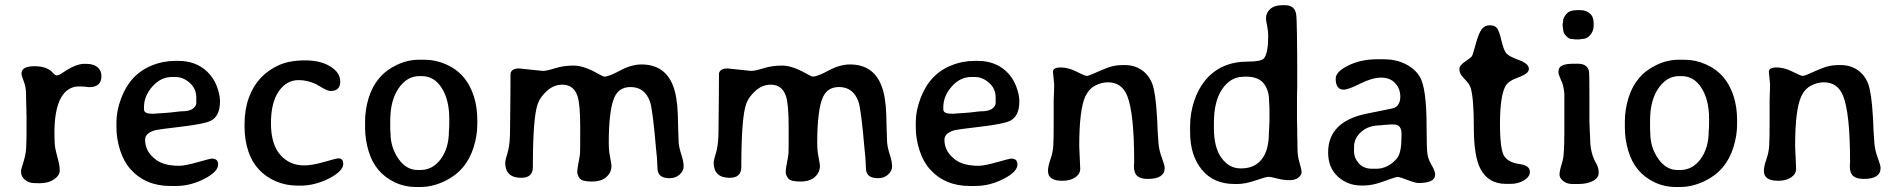

<svg xmlns="http://www.w3.org/2000/svg" viewBox="-20 -726 7474 756"><path d="M291 -385.7Q245.1 -385.7 219.7 -340.1Q194.3 -294.4 194.3 -200.7Q194.3 -159.2 197.8 -141.8Q201.2 -124.5 208.3 -98.9Q215.3 -73.2 215.3 -54.4Q215.3 -35.6 192.9 -20Q170.4 -4.4 134.3 -4.4L126 -4.9H117.2Q93.8 -4.9 78.4 -18.1Q63 -31.2 63 -47.9V-55.7Q63 -59.1 72.3 -87.9Q81.5 -116.7 83 -143.6Q84.5 -170.4 84.5 -215.8V-270L84 -278.8Q84 -287.6 84 -296.4L83 -322.8Q82.5 -331.5 82.5 -357.2Q82.5 -382.8 73.5 -406Q64.5 -429.2 64.5 -436Q64.5 -465.3 115.7 -465.3Q167 -465.3 189.9 -437.5Q196.8 -429.2 204.3 -429.2Q211.9 -429.2 229.5 -441.4Q278.3 -474.6 311.5 -474.6H319.3Q348.6 -474.6 364 -461.4Q379.4 -448.2 379.4 -426.3Q379.4 -382.8 331.1 -382.8Q312 -385.7 291 -385.7Z M692.4 -287.6Q725.6 -287.6 739.3 -297.9Q752.9 -308.1 752.9 -321.3V-341.8Q752.9 -377 727.1 -399.9Q701.2 -422.9 670.4 -422.9H657.7Q613.3 -422.9 580.1 -385.5Q546.9 -348.1 546.9 -303.7V-295.4Q546.9 -278.3 578.1 -278.3H589.4L592.3 -278.8L628.9 -281.2L653.3 -283.2L669.9 -285.2Q674.3 -285.6 681.9 -286.6Q689.5 -287.6 692.4 -287.6ZM672.4 6.3H650.9Q553.2 6.3 494.1 -59.6Q467.8 -88.9 453.1 -134Q438.5 -179.2 438.5 -223.6V-245.6Q438.5 -290 457 -338.9Q492.7 -434.1 578.1 -468.3Q622.1 -486.3 671.4 -486.3H682.1Q750.5 -486.3 794.9 -444.8Q820.3 -420.9 833.3 -387.5Q846.2 -354 846.2 -327.1Q846.2 -268.1 809.1 -250Q783.7 -237.8 693.1 -227.1Q602.5 -216.3 593.8 -213.9Q551.3 -203.1 551.3 -175.8Q551.3 -128.4 594.7 -96.7Q626.5 -73.2 685.5 -73.2Q708 -73.2 758.3 -87.4Q808.6 -101.6 813.5 -101.6Q838.9 -101.6 838.9 -78.6Q838.9 -49.8 784.4 -21.7Q730 6.3 672.4 6.3Z M1162.6 4.9H1151.9Q1105 4.9 1064.9 -12.7Q986.3 -47.4 958.5 -128.4Q942.9 -174.3 942.9 -226.1V-237.3Q942.9 -294.9 960 -341.8Q992.7 -431.6 1079.6 -470.2Q1121.1 -488.3 1181.6 -488.3Q1242.2 -488.3 1281 -464.1Q1319.8 -439.9 1319.8 -405.3Q1319.8 -367.7 1281.7 -367.7Q1270.5 -367.7 1249 -380.4Q1227.5 -393.1 1224.6 -394.5Q1190.4 -410.6 1155.8 -410.6Q1108.4 -410.6 1077.6 -366.5Q1046.9 -322.3 1046.9 -240.5Q1046.9 -158.7 1083.3 -116.7Q1119.6 -74.7 1177.7 -74.7Q1209 -74.7 1257.1 -88.6Q1305.2 -102.5 1312 -102.5Q1331.5 -102.5 1331.5 -81.1Q1331.5 -52.2 1276.1 -23.7Q1220.7 4.9 1162.6 4.9Z M1625 -56.6H1634.8Q1684.1 -56.6 1715.8 -100.1Q1747.6 -143.6 1747.6 -210L1748.5 -220.7L1749 -237.3V-259.3Q1749 -332 1719.5 -379.2Q1689.9 -426.3 1640.6 -426.3H1630.9Q1582.5 -426.3 1549.6 -378.4Q1516.6 -330.6 1516.6 -251.5V-218.3Q1517.6 -206.5 1517.6 -202.1Q1517.6 -146.5 1548.3 -101.6Q1579.1 -56.6 1625 -56.6ZM1859.4 -252.4V-236.3Q1859.4 -192.9 1845.2 -147Q1816.4 -53.7 1731.9 -13.2Q1683.1 10.3 1635.3 10.3H1618.7Q1573.2 10.3 1534.2 -8.3Q1456.5 -45.4 1431.2 -131.3Q1417.5 -176.8 1417.5 -223.6V-248.5Q1417.5 -294.4 1431.6 -340.3Q1459.5 -431.2 1542 -470.2Q1584.5 -490.7 1628.9 -490.7H1653.3Q1695.3 -490.7 1736.3 -472.7Q1818.4 -436.5 1846.7 -343.8Q1859.4 -302.7 1859.4 -252.4Z M2078.1 -67.9Q2078.1 -25.9 2032.2 -25.9Q1969.2 -25.9 1969.2 -86.4L1972.2 -103L1977.1 -119.1L1981.4 -135.7Q1988.3 -166 1988.3 -212.4L1989.7 -349.1Q1989.7 -434.6 1990.2 -437Q1994.6 -456.5 2023.9 -456.5L2116.7 -446.8Q2132.3 -446.8 2165.8 -457.3Q2199.2 -467.8 2238.8 -467.8Q2278.3 -467.8 2333.5 -436.5Q2355.5 -424.3 2359.4 -424.3Q2377.4 -424.3 2421.4 -448.2Q2465.8 -472.2 2505.9 -472.2Q2596.7 -472.2 2629.4 -390.1Q2646.5 -347.7 2648.9 -274.4L2649.9 -233.4Q2650.9 -186.5 2652.1 -166.5Q2653.3 -146.5 2662.6 -117.9Q2671.9 -89.4 2671.9 -71.3Q2671.9 -53.2 2656.2 -38.8Q2640.6 -24.4 2616.7 -24.4Q2576.7 -24.4 2570.3 -51.3Q2568.8 -56.6 2568.1 -76.4Q2567.4 -96.2 2566.9 -103L2563.5 -136.7Q2549.8 -297.9 2539.1 -326.2Q2518.6 -383.3 2462.9 -383.3Q2418 -383.3 2399.9 -344.2Q2377 -294.9 2377 -161.1Q2377 -141.6 2379.4 -124L2382.3 -106.9Q2387.7 -78.6 2387.7 -73.2Q2387.7 -47.4 2367.9 -29.3Q2348.1 -11.2 2310.1 -11.2Q2272 -11.2 2262.5 -23.9Q2252.9 -36.6 2252.9 -48.8Q2252.9 -61 2258.1 -86.7Q2263.2 -112.3 2263.9 -122.8Q2264.6 -133.3 2264.6 -224.4Q2264.6 -315.4 2253.9 -347.7Q2238.8 -392.6 2194.3 -392.6Q2161.1 -392.6 2134.3 -368.7Q2107.4 -344.7 2097.7 -317.9Q2078.1 -265.1 2078.1 -67.9Z M2898.9 -67.9Q2898.9 -25.9 2853 -25.9Q2790 -25.9 2790 -86.4L2793 -103L2797.9 -119.1L2802.2 -135.7Q2809.1 -166 2809.1 -212.4L2810.5 -349.1Q2810.5 -434.6 2811 -437Q2815.4 -456.5 2844.7 -456.5L2937.5 -446.8Q2953.1 -446.8 2986.6 -457.3Q3020 -467.8 3059.6 -467.8Q3099.1 -467.8 3154.3 -436.5Q3176.3 -424.3 3180.2 -424.3Q3198.2 -424.3 3242.2 -448.2Q3286.6 -472.2 3326.7 -472.2Q3417.5 -472.2 3450.2 -390.1Q3467.3 -347.7 3469.7 -274.4L3470.7 -233.4Q3471.7 -186.5 3472.9 -166.5Q3474.1 -146.5 3483.4 -117.9Q3492.7 -89.4 3492.7 -71.3Q3492.7 -53.2 3477.1 -38.8Q3461.4 -24.4 3437.5 -24.4Q3397.5 -24.4 3391.1 -51.3Q3389.6 -56.6 3388.9 -76.4Q3388.2 -96.2 3387.7 -103L3384.3 -136.7Q3370.6 -297.9 3359.9 -326.2Q3339.4 -383.3 3283.7 -383.3Q3238.8 -383.3 3220.7 -344.2Q3197.8 -294.9 3197.8 -161.1Q3197.8 -141.6 3200.2 -124L3203.1 -106.9Q3208.5 -78.6 3208.5 -73.2Q3208.5 -47.4 3188.7 -29.3Q3168.9 -11.2 3130.9 -11.2Q3092.8 -11.2 3083.3 -23.9Q3073.7 -36.6 3073.7 -48.8Q3073.7 -61 3078.9 -86.7Q3084 -112.3 3084.7 -122.8Q3085.4 -133.3 3085.4 -224.4Q3085.4 -315.4 3074.7 -347.7Q3059.6 -392.6 3015.1 -392.6Q2981.9 -392.6 2955.1 -368.7Q2928.2 -344.7 2918.5 -317.9Q2898.9 -265.1 2898.9 -67.9Z M3839.8 -287.6Q3873 -287.6 3886.7 -297.9Q3900.4 -308.1 3900.4 -321.3V-341.8Q3900.4 -377 3874.5 -399.9Q3848.6 -422.9 3817.9 -422.9H3805.2Q3760.7 -422.9 3727.5 -385.5Q3694.3 -348.1 3694.3 -303.7V-295.4Q3694.3 -278.3 3725.6 -278.3H3736.8L3739.7 -278.8L3776.4 -281.2L3800.8 -283.2L3817.4 -285.2Q3821.8 -285.6 3829.3 -286.6Q3836.9 -287.6 3839.8 -287.6ZM3819.8 6.3H3798.3Q3700.7 6.3 3641.6 -59.6Q3615.2 -88.9 3600.6 -134Q3585.9 -179.2 3585.9 -223.6V-245.6Q3585.9 -290 3604.5 -338.9Q3640.1 -434.1 3725.6 -468.3Q3769.5 -486.3 3818.8 -486.3H3829.6Q3897.9 -486.3 3942.4 -444.8Q3967.8 -420.9 3980.7 -387.5Q3993.7 -354 3993.7 -327.1Q3993.7 -268.1 3956.5 -250Q3931.2 -237.8 3840.6 -227.1Q3750 -216.3 3741.2 -213.9Q3698.7 -203.1 3698.7 -175.8Q3698.7 -128.4 3742.2 -96.7Q3773.9 -73.2 3833 -73.2Q3855.5 -73.2 3905.8 -87.4Q3956.1 -101.6 3960.9 -101.6Q3986.3 -101.6 3986.3 -78.6Q3986.3 -49.8 3931.9 -21.7Q3877.4 6.3 3819.8 6.3Z M4164.1 -14.2Q4163.6 -14.2 4162.6 -14.2Q4106.4 -14.2 4106.4 -52.7Q4106.4 -71.3 4116.2 -98.6Q4126 -126 4127.4 -154.1Q4128.9 -182.1 4128.9 -240.2V-331.5L4129.9 -356.9Q4130.9 -382.3 4130.9 -393.1L4126 -443.4Q4126 -460.4 4156.5 -460.4Q4187 -460.4 4219.2 -443.8Q4251.5 -427.2 4259 -427.2Q4266.6 -427.2 4287.8 -437Q4309.1 -446.8 4338.1 -458.3Q4367.2 -469.7 4397.9 -469.7H4410.6Q4447.3 -469.7 4475.8 -450Q4504.4 -430.2 4517.3 -395.3Q4530.3 -360.4 4535.6 -267.1L4537.1 -240.2L4538.1 -213.4Q4539.6 -189.9 4541.5 -162.6Q4543.5 -135.3 4554.7 -105.2Q4565.9 -75.2 4565.9 -64.9Q4565.9 -21.5 4499.5 -21.5Q4471.2 -21.5 4458 -33Q4444.8 -44.4 4444.8 -71.8L4445.8 -89.8Q4445.8 -279.8 4418.5 -348.6Q4397 -401.9 4342.8 -401.9Q4316.9 -401.9 4292.2 -388.9Q4267.6 -376 4253.9 -347.2Q4229.5 -295.9 4229.5 -149.9L4233.4 -61.5Q4233.4 -40.5 4213.4 -27.3Q4193.4 -14.2 4164.1 -14.2Z M4977.1 -327.6Q4977.1 -370.6 4955.8 -397.5Q4934.6 -424.3 4885.7 -424.3H4881.3L4876.5 -423.8Q4825.7 -423.8 4792.7 -375.7Q4759.8 -327.6 4759.8 -243.2V-220.7Q4759.8 -145 4789.8 -104Q4819.8 -63 4863.8 -63H4868.2Q4919.4 -63 4947.8 -98.6Q4976.1 -134.3 4976.1 -200.7Q4977.1 -211.4 4977.1 -216.3L4978.5 -247.1V-302.7L4977.5 -317.9Q4977.1 -322.8 4977.1 -327.6ZM4892.6 -483.4Q4946.3 -483.4 4957 -496.6Q4973.6 -517.1 4973.6 -584Q4973.6 -604 4969.2 -625.2Q4964.8 -646.5 4964.8 -653.3Q4964.8 -675.3 4981.4 -690.4Q4998 -705.6 5029.8 -705.6H5039.1Q5077.6 -705.6 5083.5 -670.9Q5087.9 -646 5087.9 -397L5086.9 -338.4V-256.8L5087.9 -211.9Q5087.9 -200.7 5087.9 -189.5L5088.4 -178.7Q5088.9 -168 5088.9 -139.9Q5088.9 -111.8 5096.9 -85.2Q5105 -58.6 5105 -47.9Q5105 -37.1 5092.8 -26.9Q5080.6 -16.6 5056.9 -16.6Q5033.2 -16.6 5008.5 -23.2Q4983.9 -29.8 4974.6 -29.8Q4965.3 -29.8 4924.1 -15.6Q4882.8 -1.5 4852.1 -1.5H4841.3Q4758.3 -1.5 4712.2 -57.9Q4666 -114.3 4666 -205.6V-230.5Q4666 -278.3 4681.4 -326.4Q4696.8 -374.5 4726.1 -410.2Q4787.1 -483.4 4892.6 -483.4Z M5383.8 -61.5H5398.9Q5444.3 -61.5 5479 -100.6Q5498 -122.1 5498 -180.7L5498.5 -187V-199.2Q5498.5 -235.8 5468.3 -235.8H5452.6L5427.2 -233.9L5414.1 -232.4Q5369.1 -232.4 5340.3 -207.3Q5311.5 -182.1 5311.5 -147.5V-130.4Q5311.5 -104 5330.3 -82.8Q5349.1 -61.5 5383.8 -61.5ZM5630.9 -38.1Q5630.9 -5.4 5564.9 -5.4Q5553.2 -5.4 5522.2 -17.3Q5491.2 -29.3 5483.2 -29.3Q5475.1 -29.3 5430.2 -12.5Q5385.3 4.4 5351.1 4.4H5339.8Q5286.6 4.4 5248 -30.5Q5209.5 -65.4 5209.5 -126Q5209.5 -249 5365.2 -279.3Q5466.3 -299.3 5469.7 -300.8Q5493.7 -313 5493.7 -345Q5493.7 -377 5473.4 -398.7Q5453.1 -420.4 5418.2 -420.4Q5383.3 -420.4 5335.9 -396.7Q5288.6 -373 5271 -373Q5239.3 -373 5239.3 -416.5Q5239.3 -443.8 5289.3 -468.3Q5339.4 -492.7 5403.3 -492.7H5427.7Q5475.6 -492.7 5512.7 -474.6Q5549.8 -456.5 5569.3 -425.8Q5597.2 -382.3 5597.2 -227.1Q5597.2 -139.2 5600.8 -117.7Q5604.5 -96.2 5617.7 -74.5Q5630.9 -52.7 5630.9 -38.1Z M5928.2 -2H5909.7Q5839.4 -2 5808.6 -62.5Q5783.2 -111.8 5783.2 -224.6Q5783.2 -337.4 5771 -379.4Q5766.6 -395 5746.6 -415Q5726.6 -435.1 5726.6 -449.7V-456.1Q5726.6 -468.8 5749.5 -483.9Q5772.5 -499 5776.1 -505.6Q5779.8 -512.2 5790.8 -553Q5801.8 -593.8 5813.7 -610.1Q5825.7 -626.5 5845.9 -626.5Q5866.2 -626.5 5874.8 -614.7Q5883.3 -603 5891.8 -566.4Q5900.4 -529.8 5910.6 -516.8Q5920.9 -503.9 5960.4 -489.7Q6000 -475.6 6000 -454.6Q6000 -436 5958.7 -421.4Q5917.5 -406.7 5906.7 -385.3Q5886.2 -343.8 5886.2 -238.3Q5886.2 -132.8 5904.3 -109.1Q5922.4 -85.4 5963.1 -80.1Q6003.9 -74.7 6003.9 -49.3Q6003.9 -29.8 5980.7 -15.9Q5957.5 -2 5928.2 -2Z M6187.5 -686H6203.6Q6224.6 -686 6239.7 -673.3Q6254.9 -660.6 6254.9 -636.2V-624Q6254.9 -604 6241.7 -588.1Q6228.5 -572.3 6208 -572.3L6198.2 -570.8H6182.1Q6176.3 -572.3 6167.5 -572.3Q6158.7 -572.3 6146.7 -584.2Q6134.8 -596.2 6134.8 -610.8Q6133.8 -614.7 6133.8 -616.7L6132.8 -626.5V-628.9L6134.8 -644.5Q6134.8 -655.8 6147.5 -670.9Q6160.2 -686 6187.5 -686ZM6195.3 -1.5H6170.4Q6149.9 -1.5 6135.3 -13.2Q6120.6 -24.9 6120.6 -38.8Q6120.6 -52.7 6128.9 -79.1Q6137.2 -105.5 6137.2 -126L6138.2 -138.2L6139.2 -163.6V-183.6L6139.6 -196.8V-355.5Q6137.7 -381.8 6131.3 -399.9L6127 -409.2Q6116.7 -434.6 6116.7 -437V-446.8Q6116.7 -475.1 6175.3 -475.1H6192.9Q6228.5 -475.1 6236.3 -447.3Q6238.3 -439.9 6238.3 -361.8V-251L6239.3 -218.8L6241.2 -181.2Q6241.2 -123 6265.1 -82.5Q6274.9 -65.9 6274.9 -45.7Q6274.9 -25.4 6252 -13.4Q6229 -1.5 6195.3 -1.5Z M6585.4 -56.6H6595.2Q6644.5 -56.6 6676.3 -100.1Q6708 -143.6 6708 -210L6709 -220.7L6709.5 -237.3V-259.3Q6709.5 -332 6679.9 -379.2Q6650.4 -426.3 6601.1 -426.3H6591.3Q6543 -426.3 6510 -378.4Q6477.1 -330.6 6477.1 -251.5V-218.3Q6478 -206.5 6478 -202.1Q6478 -146.5 6508.8 -101.6Q6539.6 -56.6 6585.4 -56.6ZM6819.8 -252.4V-236.3Q6819.8 -192.9 6805.7 -147Q6776.9 -53.7 6692.4 -13.2Q6643.6 10.3 6595.7 10.3H6579.1Q6533.7 10.3 6494.6 -8.3Q6417 -45.4 6391.6 -131.3Q6377.9 -176.8 6377.9 -223.6V-248.5Q6377.9 -294.4 6392.1 -340.3Q6419.9 -431.2 6502.4 -470.2Q6544.9 -490.7 6589.4 -490.7H6613.8Q6655.8 -490.7 6696.8 -472.7Q6778.8 -436.5 6807.1 -343.8Q6819.8 -302.7 6819.8 -252.4Z M6982.9 -14.2Q6982.4 -14.2 6981.4 -14.2Q6925.3 -14.2 6925.3 -52.7Q6925.3 -71.3 6935.1 -98.6Q6944.8 -126 6946.3 -154.1Q6947.8 -182.1 6947.8 -240.2V-331.5L6948.7 -356.9Q6949.7 -382.3 6949.7 -393.1L6944.8 -443.4Q6944.8 -460.4 6975.3 -460.4Q7005.9 -460.4 7038.1 -443.8Q7070.3 -427.2 7077.9 -427.2Q7085.4 -427.2 7106.7 -437Q7127.9 -446.8 7157 -458.3Q7186 -469.7 7216.8 -469.7H7229.5Q7266.1 -469.7 7294.7 -450Q7323.2 -430.2 7336.2 -395.3Q7349.1 -360.4 7354.5 -267.1L7356 -240.2L7356.9 -213.4Q7358.4 -189.9 7360.4 -162.6Q7362.3 -135.3 7373.5 -105.2Q7384.8 -75.2 7384.8 -64.9Q7384.8 -21.5 7318.4 -21.5Q7290 -21.5 7276.9 -33Q7263.7 -44.4 7263.7 -71.8L7264.6 -89.8Q7264.6 -279.8 7237.3 -348.6Q7215.8 -401.9 7161.6 -401.9Q7135.7 -401.9 7111.1 -388.9Q7086.4 -376 7072.8 -347.2Q7048.3 -295.9 7048.3 -149.9L7052.2 -61.5Q7052.2 -40.5 7032.2 -27.3Q7012.2 -14.2 6982.9 -14.2Z"/></svg>

Font: Averia Libre
Style: Regular
Weight: 400
Version: Version 1.002